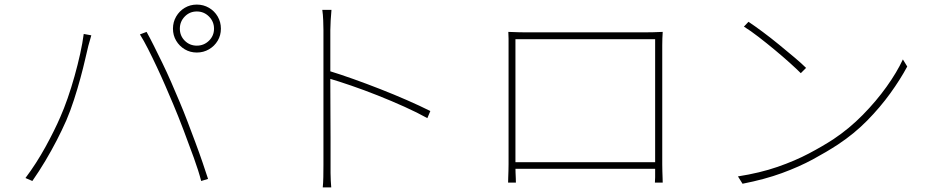

<svg xmlns="http://www.w3.org/2000/svg" viewBox="-20 -800 4070 837"><path d="M764 -675Q764 -644 785.5 -622.5Q807 -601 838 -601Q869 -601 891 -622.5Q913 -644 913 -675Q913 -706 891 -728Q869 -750 838 -750Q807 -750 785.5 -728Q764 -706 764 -675ZM734 -675Q734 -704 748 -728Q762 -752 785.5 -766Q809 -780 838 -780Q867 -780 891 -766Q915 -752 929 -728Q943 -704 943 -675Q943 -646 929 -622.5Q915 -599 891 -585Q867 -571 838 -571Q809 -571 785.5 -585Q762 -599 748 -622.5Q734 -646 734 -675ZM243 -290Q259 -326 275 -372Q291 -418 305 -468Q319 -518 329.5 -565.5Q340 -613 345 -652L378 -646Q376 -638 374 -631.5Q372 -625 370 -617.5Q368 -610 365 -600Q360 -580 351.5 -542.5Q343 -505 330.5 -459Q318 -413 302.5 -365Q287 -317 269 -275Q250 -232 227 -187.5Q204 -143 177.5 -98.5Q151 -54 121 -11L91 -24Q139 -88 178.5 -160Q218 -232 243 -290ZM735 -346Q719 -384 701 -425.5Q683 -467 663.5 -508.5Q644 -550 625.5 -586.5Q607 -623 590 -650L619 -661Q633 -636 650.5 -601Q668 -566 687.5 -526Q707 -486 726 -442.5Q745 -399 763 -356Q780 -316 797.5 -270Q815 -224 832 -178.5Q849 -133 863 -92Q877 -51 887 -20L857 -11Q846 -54 825 -112Q804 -170 780.5 -232Q757 -294 735 -346Z M1390 -81Q1390 -90 1390 -130.5Q1390 -171 1390 -230.5Q1390 -290 1390 -357Q1390 -424 1390 -487.5Q1390 -551 1390 -599.5Q1390 -648 1390 -669Q1390 -685 1389 -711Q1388 -737 1385 -757H1425Q1423 -738 1421.5 -710.5Q1420 -683 1420 -669Q1420 -619 1420 -557.5Q1420 -496 1420 -432Q1420 -368 1420.5 -307.5Q1421 -247 1421 -198Q1421 -149 1421 -117.5Q1421 -86 1421 -81Q1421 -63 1421 -45.5Q1421 -28 1422 -12Q1423 4 1424 17H1387Q1389 -2 1389.5 -28.5Q1390 -55 1390 -81ZM1414 -491Q1463 -476 1520.5 -455.5Q1578 -435 1638 -411.5Q1698 -388 1754 -363.5Q1810 -339 1856 -316L1843 -285Q1800 -309 1743.5 -334.5Q1687 -360 1626.5 -384Q1566 -408 1510.5 -427Q1455 -446 1414 -458Z M2196 -661Q2225 -660 2239.5 -659.5Q2254 -659 2269 -659Q2276 -659 2306.5 -659Q2337 -659 2382.5 -659Q2428 -659 2481 -659Q2534 -659 2586.5 -659Q2639 -659 2683.5 -659Q2728 -659 2757 -659Q2786 -659 2792 -659Q2806 -659 2828.5 -659.5Q2851 -660 2869 -661Q2868 -647 2867.5 -632Q2867 -617 2867 -603Q2867 -596 2867 -566.5Q2867 -537 2867 -493.5Q2867 -450 2867 -399Q2867 -348 2867 -298Q2867 -248 2867 -206Q2867 -164 2867 -137Q2867 -110 2867 -107Q2867 -98 2867 -83.5Q2867 -69 2867.5 -53Q2868 -37 2868.5 -24Q2869 -11 2869 -4H2835Q2836 -13 2836 -27Q2836 -41 2836 -57.5Q2836 -74 2836 -88Q2836 -91 2836 -122Q2836 -153 2836 -201.5Q2836 -250 2836 -307.5Q2836 -365 2836 -421.5Q2836 -478 2836 -525Q2836 -572 2836 -600.5Q2836 -629 2836 -629H2227Q2227 -629 2227 -601Q2227 -573 2227 -526Q2227 -479 2227 -423Q2227 -367 2227 -310Q2227 -253 2227 -204.5Q2227 -156 2227 -124.5Q2227 -93 2227 -88Q2227 -81 2227 -70Q2227 -59 2227.5 -47Q2228 -35 2228.5 -23.5Q2229 -12 2229 -4H2195Q2195 -12 2195.5 -25.5Q2196 -39 2196.5 -54.5Q2197 -70 2197 -84Q2197 -98 2197 -106Q2197 -111 2197 -139Q2197 -167 2197 -210.5Q2197 -254 2197 -305Q2197 -356 2197 -406.5Q2197 -457 2197 -500Q2197 -543 2197 -571Q2197 -599 2197 -603Q2197 -616 2197 -631Q2197 -646 2196 -661ZM2852 -93V-64H2216V-93Z M3243 -705Q3270 -687 3305 -661Q3340 -635 3376 -605.5Q3412 -576 3443.5 -549.5Q3475 -523 3494 -504L3471 -481Q3453 -499 3423 -526Q3393 -553 3357.5 -582.5Q3322 -612 3287 -639Q3252 -666 3223 -684ZM3197 -31Q3293 -46 3369.5 -72.5Q3446 -99 3506.5 -131Q3567 -163 3613 -193Q3682 -239 3741 -299Q3800 -359 3845 -422Q3890 -485 3916 -541L3935 -510Q3905 -454 3861 -393Q3817 -332 3760.5 -274.5Q3704 -217 3633 -170Q3584 -138 3524 -105.5Q3464 -73 3389 -45.5Q3314 -18 3217 1Z"/></svg>

Font: Noto Sans JP Thin Thin
Style: Regular
Weight: 250
Version: Version 2.004-H2;hotconv 1.0.118;makeotfexe 2.5.65603